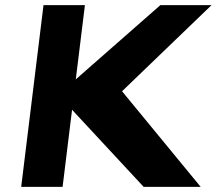

<svg xmlns="http://www.w3.org/2000/svg" viewBox="-20 -722 856 741"><path d="M754.4 -0.9 451 -369.8 796.3 -702.1H598.8L272.5 -415.7L307.7 -702.1H147.9L61.8 -0.9H221.6L258.1 -298.4L534.3 -0.9Z"/></svg>

Font: Hussar
Style: BdSuprExtOblOne
Weight: 700
Foundry: Cannot Into Space Fonts
Version: Version 2.00